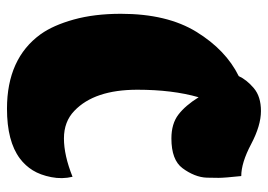

<svg xmlns="http://www.w3.org/2000/svg" viewBox="-126 -622 749 536"><g transform="rotate(90 248.0 -354.5)"><path d="M450 -490Q427 -459 367 -459Q326 -459 300.5 -478.5Q275 -498 252 -535Q231 -462 231 -364Q231 -244 290 -188Q320 -159 367 -159Q414 -159 474 -183Q481 -154 475 -123.5Q469 -93 456 -72Q443 -51 423 -36Q375 0 284 0Q144 0 76 -94Q51 -129 35 -186.5Q19 -244 19 -318Q19 -447 69.5 -529Q120 -611 193 -647Q203 -669 226.5 -689Q250 -709 290.5 -709Q331 -709 383 -681.5Q435 -654 472 -654Q477 -607 477 -591Q477 -575 476.5 -558Q476 -541 469 -523.5Q462 -506 450 -490Z"/></g></svg>

Font: Chela One Cyrilic
Style: Regular
Weight: 400
Designer: Miguel Hernandez
Foundry: LatinoType
Version: Version 1.001